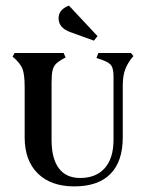

<svg xmlns="http://www.w3.org/2000/svg" viewBox="-20 -656 521 685"><path d="M245 9Q162 9 115 -37Q68 -83 68 -166V-345Q68 -391 60 -411Q52 -431 25 -454L32 -467H207L214 -451Q191 -439 181 -429.5Q171 -420 167.5 -405Q164 -390 164 -360V-157Q164 -90 190 -55.5Q216 -21 266 -21Q323 -21 354 -56.5Q385 -92 385 -157V-384Q385 -415 373.5 -426.5Q362 -438 324 -449L331 -467H447L456 -456L447 -445Q430 -422 423.5 -398.5Q417 -375 418 -336V-166Q418 -80 374 -35.5Q330 9 245 9ZM315 -511 232 -541Q189 -556 189 -591Q189 -622 226 -636L328 -527Z"/></svg>

Font: Katibeh
Style: Regular
Weight: 400
Designer: Arabic design by Kourosh Beigpour, Latin design by Eduardo Tunni, engineering by Lasse Fister
Version: Version 1.000